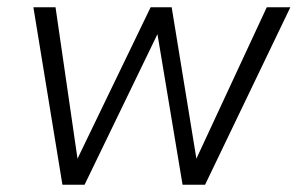

<svg xmlns="http://www.w3.org/2000/svg" viewBox="-20 -509 820 529"><path d="M152 0 72 -489H133L197 -48H182L395 -489H453L525 -48H510L715 -489H780L545 0H483L410 -438H425L213 0Z"/></svg>

Font: Nunito Sans 10pt SemiCondensed Light
Style: Italic
Weight: 300
Width: 4
Italic angle: -9°
Designer: Vernon Adams
Foundry: Vernon Adams
Version: Version 3.101;gftools[0.9.27]